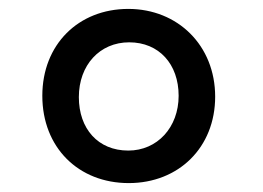

<svg xmlns="http://www.w3.org/2000/svg" viewBox="-20 -502 591 431"><path d="M269 -91C381 -91 463 -171 463 -285C463 -400 379 -482 268 -482C156 -482 75 -402 75 -287C75 -171 156 -91 269 -91ZM268 -164C200 -164 157 -213 157 -284C157 -356 204 -407 270 -407C337 -407 381 -358 381 -287C381 -216 333 -164 268 -164Z"/></svg>

Font: Noto Sans Mahajani
Style: Regular
Weight: 400
Designer: Monotype Design Team
Foundry: Monotype Imaging Inc.
Version: Version 2.003